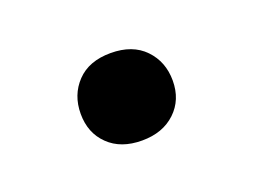

<svg xmlns="http://www.w3.org/2000/svg" viewBox="-40 -485 361 271"><g transform="rotate(-20 141.0 -349.5)"><path d="M69.3 -348.6Q69.3 -377 87.4 -396Q105.5 -415 138.2 -415Q170.9 -415 189.2 -396Q207.5 -377 207.5 -348.6Q207.5 -319.8 188.5 -301.8Q169.4 -283.7 138.2 -283.7Q106.4 -283.7 87.9 -301.8Q69.3 -319.8 69.3 -348.6Z"/></g></svg>

Font: Vazir Medium FD-UI
Style: Medium-FD-UI
Weight: 500
Designer: Saber Rastikerdar
Foundry: Saber Rastikerdar
Version: Version 30.1.0